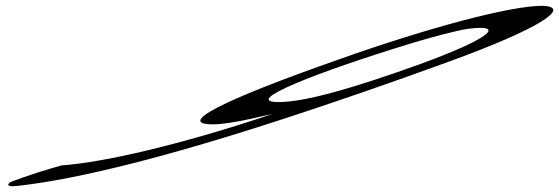

<svg xmlns="http://www.w3.org/2000/svg" viewBox="-20 -610 1933 664"><path d="M1156 -406C736 -259 590 -180 717 -180C783 -180 917 -216 923 -216C601 -108 336 -48 193 -38C146 -25 77 -4 15 20C4 29 4 37 40 33C255 9 566 -70 967 -201C1132 -255 1319 -319 1533 -397C1849 -512 1959 -586 1856 -590C1743 -590 1455 -512 1156 -406ZM1405 -461C1474 -482 1558 -504 1596 -510C1731 -528 1682 -479 1432 -388C1199 -304 1034 -257 943 -257C814 -257 1071 -359 1405 -461Z"/></svg>

Font: Snowfall
Style: UltraObl
Weight: 400
Designer: Jasper
Foundry: Cannot Into Space Fonts
Version: Version 0.9